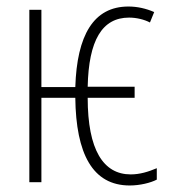

<svg xmlns="http://www.w3.org/2000/svg" viewBox="-20 -559 530 589"><path d="M378 10C409 10 442 2 461 -8V-43C435 -32 409 -24 381 -24C297 -24 249 -99 249 -259H393V-293H249C252 -435 293 -505 376 -505C399 -505 423 -499 440 -490L453 -522C428 -533 401 -539 374 -539C267 -539 216 -451 211 -292H107V-529H70V0H107V-259H211C213 -87 264 10 378 10Z"/></svg>

Font: Noto Sans ExtraCondensed ExtraLight
Style: Regular
Weight: 200
Width: 2
Designer: Monotype Design Team
Foundry: Monotype Imaging Inc.
Version: Version 2.013